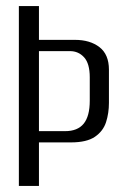

<svg xmlns="http://www.w3.org/2000/svg" viewBox="-20 -611 420 631"><path d="M42 0V-591H108V-480H226Q276 -480 307 -456Q338 -432 338 -382V-273Q338 -239 328.5 -209.5Q319 -180 292 -161.5Q265 -143 213 -143H108V0ZM108 -180H194Q235 -180 255 -204.5Q275 -229 275 -280V-357Q275 -402 256.5 -422.5Q238 -443 210 -443H108Z"/></svg>

Font: Alumni Sans
Style: Regular
Weight: 400
Designer: Robert E. Leuschke
Foundry: Robert E. Leuschke
Version: Version 1.018